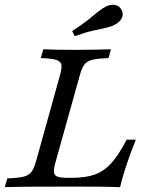

<svg xmlns="http://www.w3.org/2000/svg" viewBox="-27 -775 601 795"><path d="M-7.3 0 3.2 -36.3Q47.6 -37.9 70.2 -43.5Q92.7 -49.2 103.2 -63.3Q113.7 -77.4 121.8 -105.6L221.8 -465.3Q229.8 -494.4 227 -508.1Q224.2 -521.8 204.4 -527.4Q184.7 -533.1 141.9 -534.7L152.4 -571Q194.4 -568.5 288.7 -568.5Q333.9 -568.5 371 -569.4Q408.1 -570.2 432.3 -571L422.6 -534.7Q381.5 -533.1 358.5 -528.2Q335.5 -523.4 323.8 -509.3Q312.1 -495.2 304 -465.3L203.2 -104.8Q195.2 -77.4 196.4 -62.9Q197.6 -48.4 211.3 -43.5Q225 -38.7 254 -38.7H271Q327.4 -38.7 365.7 -52.4Q404 -66.1 434.7 -100.4Q465.3 -134.7 497.6 -196.8H535.5Q510.5 -133.9 495.2 -87.5Q479.8 -41.1 470.2 0Q426.6 -1.6 379.4 -2Q332.3 -2.4 273.4 -2.4Q180.6 -2.4 110.1 -2Q39.5 -1.6 -7.3 0ZM282.3 -625 271.8 -646.8Q311.3 -671.8 335.9 -691.5Q360.5 -711.3 377.8 -725.4Q395.2 -739.5 410.5 -747.6Q431.5 -758.1 450 -754.4Q468.5 -750.8 476.6 -733.1Q485.5 -716.1 477.4 -700Q469.4 -683.9 448.4 -672.6Q433.1 -664.5 411.3 -659.7Q389.5 -654.8 358.1 -648Q326.6 -641.1 282.3 -625Z"/></svg>

Font: Playfair 9pt
Style: Italic
Weight: 400
Italic angle: -15.6°
Designer: Claus Eggers Sørensen
Foundry: Claus Eggers Sørensen
Version: Version 2.001;gftools[0.9.30]